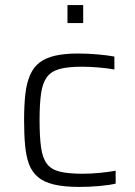

<svg xmlns="http://www.w3.org/2000/svg" viewBox="-20 -729 531 757"><path d="M293 8Q233 8 193 -1.5Q153 -11 129.5 -31Q106 -51 94.5 -81.5Q83 -112 79 -155.5Q75 -199 75 -255Q75 -315 80 -358.5Q85 -402 98.5 -433Q112 -464 136 -482.5Q160 -501 197.5 -509.5Q235 -518 288 -518Q325 -518 365 -514.5Q405 -511 431 -506V-455Q405 -460 368.5 -463Q332 -466 303 -466Q248 -466 215 -457Q182 -448 165 -425Q148 -402 142 -361Q136 -320 136 -256Q136 -189 142 -147Q148 -105 165.5 -82.5Q183 -60 217 -52Q251 -44 306 -44Q338 -44 374 -47.5Q410 -51 436 -56V-5Q411 1 370.5 4.5Q330 8 293 8ZM246 -638V-709H308V-638Z"/></svg>

Font: Saira SemiExpanded Light
Style: Regular
Weight: 300
Width: 6
Designer: Hector Gatti with collaboration of the Omnibus-Type team
Foundry: Omnibus-Type
Version: Version 1.101